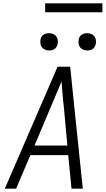

<svg xmlns="http://www.w3.org/2000/svg" viewBox="-20 -1137 640 1157"><path d="M9 0 327 -735H403L428 -490L479 0H411L391 -202H163L77 0ZM188 -260H386L365 -490Q360 -529 357 -568Q354 -607 351 -646Q334 -607 318 -568Q302 -529 285 -490ZM506 -833Q493 -833 482 -837.5Q471 -842 463.5 -851Q456 -860 454 -872.5Q452 -885 454 -898Q455 -906 460 -914.5Q465 -923 472.5 -928Q480 -933 488.5 -935Q497 -937 505 -937Q518 -937 529.5 -932.5Q541 -928 548 -919Q555 -910 557.5 -897.5Q560 -885 557 -872Q556 -864 551 -855.5Q546 -847 539 -842Q532 -837 523 -835Q514 -833 506 -833ZM276 -833Q263 -833 252 -837.5Q241 -842 233.5 -851Q226 -860 224 -872.5Q222 -885 224 -898Q225 -906 230 -914.5Q235 -923 242.5 -928Q250 -933 258.5 -935Q267 -937 275 -937Q288 -937 299.5 -932.5Q311 -928 318 -919Q325 -910 327.5 -897.5Q330 -885 327 -872Q326 -864 321 -855.5Q316 -847 309 -842Q302 -837 293 -835Q284 -833 276 -833ZM597 -1063H252V-1117H597Z"/></svg>

Font: Iosevka Light Extended Oblique
Style: Regular
Weight: 300
Width: 7
Italic angle: -9°
Monospace: yes
Designer: Belleve Invis
Foundry: Belleve Invis
Version: Version 32.5.0; ttfautohint (v1.8.4)